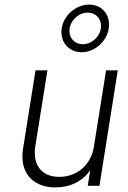

<svg xmlns="http://www.w3.org/2000/svg" viewBox="-20 -811 557 838"><path d="M336 -583C398 -583 456 -638 456 -704C456 -754 420 -791 369 -791C307 -791 248 -736 248 -671C248 -621 285 -583 336 -583ZM363 -756C396 -756 421 -732 421 -698C421 -653 381 -618 341 -618C308 -618 283 -642 283 -676C283 -720 323 -756 363 -756ZM443 -504 390 -172C378 -93 318 -39 238 -39C171 -39 132 -80 132 -143C132 -152 132 -162 134 -172L187 -504H135L80 -158C78 -147 78 -137 78 -127C78 -41 138 7 221 7C287 7 340 -20 374 -68L363 0H414L494 -504Z"/></svg>

Font: Arthouse Owned Light
Style: Italic
Weight: 300
Italic angle: -10°
Designer: Jeremy Tribby
Foundry: Tribby Type
Version: Version 1.000;PS 001.000;hotconv 1.0.88;makeotf.lib2.5.64775